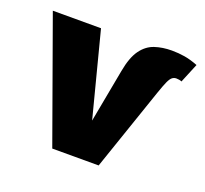

<svg xmlns="http://www.w3.org/2000/svg" viewBox="-92 -593 748 700"><g transform="rotate(20 282.5 -242.5)"><path d="M175 0 5 -473H192L297 -67H262L315 -351Q325 -407 346 -436Q367 -465 397 -475Q427 -485 463 -485Q489 -485 513 -481Q537 -477 565 -466L534 -391Q530 -393 524 -394Q518 -395 513 -395Q504 -395 497 -389.5Q490 -384 483 -368.5Q476 -353 465 -321L355 0Z"/></g></svg>

Font: Ysabeau SC Black
Style: Regular
Weight: 900
Designer: Christian Thalmann (Catharsis Fonts)
Version: Version 2.001;gftools[0.9.30]; featfreeze: smcp